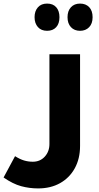

<svg xmlns="http://www.w3.org/2000/svg" viewBox="-56 -802 552 1072"><path d="M157 250Q108 250 62 237.5Q16 225 -36 189L28 70Q55 87 78.5 94Q102 101 127 101Q168 101 194 72.5Q220 44 220 2V-499H391V13Q391 84 361.5 137.5Q332 191 279.5 220.5Q227 250 157 250ZM207 -630Q174 -630 155.5 -651Q137 -672 137 -706Q137 -740 155.5 -761Q174 -782 207 -782Q240 -782 258 -761.5Q276 -741 276 -706Q276 -670 257.5 -650Q239 -630 207 -630ZM391 -630Q359 -630 340 -650.5Q321 -671 321 -706Q321 -741 340 -761.5Q359 -782 391 -782Q423 -782 442 -762Q461 -742 461 -706Q461 -670 441.5 -650Q422 -630 391 -630Z"/></svg>

Font: Noto Kufi Arabic ExtraBold
Style: Regular
Weight: 800
Designer: Monotype Design Team, David Williams, Khaled Hosny
Foundry: Google LLC
Version: Version 2.109; ttfautohint (v1.8.4.7-5d5b)